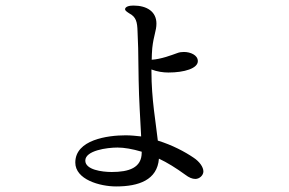

<svg xmlns="http://www.w3.org/2000/svg" viewBox="-20 -638 1040 691"><path d="M676 -71C645 -92 600 -116 548 -132C541 -197 525 -280 525 -383V-388C546 -380 567 -377 586 -377C644 -377 692 -392 692 -418C692 -440 665 -451 642 -451C633 -451 626 -450 618 -447C596 -439 559 -425 526 -423C526 -437 527 -451 528 -465C533 -511 543 -527 543 -553C543 -596 509 -618 460 -618C444 -618 431 -614 430 -605C430 -600 436 -596 445 -590C470 -577 474 -559 475 -525C477 -481 478 -446 478 -414C478 -398 479 -371 479 -348C480 -283 485 -206 488 -147C470 -149 451 -151 432 -151C367 -151 251 -135 251 -53C251 8 339 33 398 33C479 33 546 10 552 -67C582 -53 614 -33 647 -9C660 1 672 6 683 6C698 6 712 -7 712 -21C712 -36 699 -56 676 -71ZM490 -89C490 -34 444 -19 382 -19C347 -19 287 -27 287 -60C287 -96 364 -107 403 -107C427 -107 456 -102 490 -92Z"/></svg>

Font: Shippori Mincho OTF Medium
Style: Regular
Weight: 500
Designer: FONTDASU
Foundry: FONTDASU / Google Inc. / but / Adobe
Version: Version 3.300;hotconv 1.0.109;makeotfexe 2.5.65596